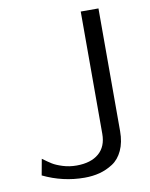

<svg xmlns="http://www.w3.org/2000/svg" viewBox="-81 -755 650 832"><g transform="rotate(-10 243.5 -339.0)"><path d="M42 -25 55 -96Q78 -79 94 -69Q110 -59 138.5 -50Q167 -41 199 -41Q262 -41 297 -71Q332 -101 332 -157V-695H410V-155Q410 -106 393.5 -70.5Q377 -35 349 -17Q321 1 290.5 9Q260 17 224 17Q129 17 42 -25Z"/></g></svg>

Font: Coval
Style: ExtraLight
Weight: 250
Foundry: Context Ltd
Version: Version 001.000